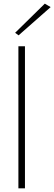

<svg xmlns="http://www.w3.org/2000/svg" viewBox="-20 -1034 298 1054"><path d="M258 -995 82 -840 63 -854 226 -1014ZM81 -780H117V0H81Z"/></svg>

Font: Renner
Style: Thin
Weight: 200
Version: Version 003.000 ; ttfautohint (v0.97) -l 8 -r 50 -G 200 -x 1